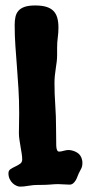

<svg xmlns="http://www.w3.org/2000/svg" viewBox="-20 -696 324 709"><path d="M283.2 -105Q284.2 -101.1 284.2 -98.1Q284.2 -95.2 284.2 -92.8Q284.2 -81.5 279.8 -73.2Q275.4 -64.9 271 -56.2Q268.6 -51.8 266.1 -44.4Q263.7 -37.1 259.8 -30.5Q255.9 -23.9 250.2 -19Q244.6 -14.2 236.8 -14.2Q228 -14.2 216.3 -15.1Q204.6 -16.1 194.8 -16.1Q183.1 -16.1 166.5 -14.6Q149.9 -13.2 131.8 -13.2H122.1Q103.5 -13.2 85.4 -10Q67.4 -6.8 54.2 -6.8Q47.9 -6.8 40.3 -10.3Q32.7 -13.7 26.4 -19.8Q20 -25.9 15.6 -35.2Q11.2 -44.4 11.2 -56.2Q11.2 -66.4 19 -71.5Q26.9 -76.7 36.4 -81.1Q45.9 -85.4 54 -91.1Q62 -96.7 62 -106.9Q62 -116.7 60.1 -128.9Q58.1 -141.1 55.9 -154.1Q53.7 -167 51.8 -179.9Q49.8 -192.9 49.8 -204.1Q49.8 -222.2 50.3 -240.2Q50.8 -258.3 50.8 -276.9Q50.8 -327.1 48.1 -369.4Q45.4 -411.6 42.5 -450Q39.6 -488.3 36.9 -525.6Q34.2 -563 34.2 -604Q34.2 -620.6 37.1 -633.8Q40 -647 48.1 -656.2Q56.2 -665.5 71 -670.7Q85.9 -675.8 109.9 -675.8Q134.3 -675.8 150.6 -670.9Q167 -666 177 -656Q187 -646 191.4 -630.6Q195.8 -615.2 195.8 -594.2Q195.8 -575.2 193.4 -557.9Q190.9 -540.5 190.9 -520V-493.2Q190.9 -481 189.5 -468.8Q188 -456.5 186 -443.6Q184.1 -430.7 182.6 -417.2Q181.2 -403.8 181.2 -389.2Q181.2 -349.6 184.1 -308.1Q187 -266.6 187 -223.1Q187 -180.2 187.7 -158.2Q188.5 -136.2 198.2 -136.2Q205.6 -136.2 215.3 -139.2Q225.1 -142.1 233.9 -142.1Q251 -141.1 265.1 -132.3Q279.3 -123.5 283.2 -105Z"/></svg>

Font: Freckle Face
Style: Regular
Weight: 400
Designer: Astigmatic (AOETI)
Foundry: Astigmatic (AOETI)
Version: Version 1.000